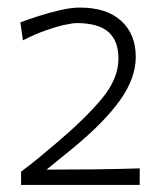

<svg xmlns="http://www.w3.org/2000/svg" viewBox="-20 -811 444 520"><path d="M37.1 -310.1H358.4V-355Q296.4 -353 233.2 -352.3Q169.9 -351.6 106 -351.6L176.8 -409.2Q261.2 -478.5 304.4 -538.6Q347.7 -598.6 347.7 -657.2Q347.7 -718.3 308.3 -754.4Q269 -790.5 196.3 -790.5Q172.4 -790.5 142.1 -783.4Q111.8 -776.4 83.3 -767.1Q54.7 -757.8 35.2 -750.5L42 -701.7Q74.2 -718.3 103.3 -728.5Q132.3 -738.8 154.8 -743.7Q177.2 -748.5 189.5 -748.5Q247.1 -748 273.9 -724.1Q300.8 -700.2 300.8 -652.3Q300.8 -597.2 254.6 -542.2Q208.5 -487.3 128.4 -419.9Q105.5 -400.4 82.8 -381.8Q60.1 -363.3 37.1 -346.2Z"/></svg>

Font: Pinar FD VF
Style: Regular
Weight: 300
Designer: Amin Abedi
Version: Version 2.000